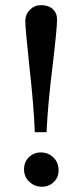

<svg xmlns="http://www.w3.org/2000/svg" viewBox="-20 -703 320 741"><path d="M114.3 -192.9Q110.4 -294.9 93.8 -442.9Q77.6 -594.7 77.6 -620.6Q77.6 -647.5 95.5 -665.3Q113.3 -683.1 137.7 -683.1Q167 -683.1 183.6 -668Q200.2 -652.8 200.2 -627Q200.2 -593.8 182.6 -445.8Q164.6 -301.8 159.7 -192.9ZM141.6 17.6Q113.3 17.6 93 -1.5Q72.8 -20.5 72.8 -49.3Q72.8 -78.1 91.6 -96.4Q110.4 -114.7 137.7 -114.7Q166 -114.7 186 -95.5Q206.1 -76.2 206.1 -45.9Q206.1 -18.1 187.3 -0.2Q168.5 17.6 141.6 17.6Z"/></svg>

Font: Elstob Medium
Style: Regular
Weight: 500
Designer: Peter S. Baker
Version: Version 1.015